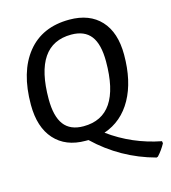

<svg xmlns="http://www.w3.org/2000/svg" viewBox="-122 -747 924 1040"><g transform="rotate(-15 340.0 -227.0)"><path d="M363 -649Q476 -649 538.5 -581.5Q601 -514 601 -389Q601 -241 546 -142Q491 -43 389 -8Q518 86 678 117L680 129Q661 164 635 192L627 195Q437 144 295 8H279Q168 8 105.5 -61.5Q43 -131 43 -257Q43 -441 126.5 -545Q210 -649 363 -649ZM352 -568Q144 -568 144 -262Q144 -165 179.5 -118Q215 -71 289 -71Q497 -71 497 -379Q497 -476 461.5 -522Q426 -568 352 -568Z"/></g></svg>

Font: Alegreya Sans Medium
Style: Italic
Weight: 500
Italic angle: -7°
Designer: Juan Pablo del Peral
Foundry: Huerta Tipografica
Version: Version 2.007